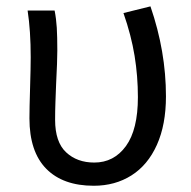

<svg xmlns="http://www.w3.org/2000/svg" viewBox="-20 -576 607 609"><path d="M73.4 -200.6Q73.4 -232.4 75.4 -297.6Q77.4 -362.4 77.4 -394.4Q77.4 -478.2 67.6 -542.6H153.2Q158.4 -516.4 160.1 -488.2Q161.8 -460 161.8 -415.8Q161.8 -383.2 158 -309.8Q156.8 -280.2 155.8 -251.4Q154.8 -222.6 154.8 -196Q154.8 -125.6 189.6 -93Q224.4 -60.4 279 -60.4Q341.4 -60.4 379.4 -112.6Q417.4 -164.8 417.4 -268Q417.4 -334.2 406.9 -398.9Q396.4 -463.6 371.6 -534.6L457.2 -555.8Q506.4 -413.2 506.4 -270.4Q506.4 -180.4 477.6 -116.4Q448.8 -52.4 396.9 -19.6Q345 13.2 277.4 13.2Q179.6 13.2 126.5 -40.9Q73.4 -95 73.4 -200.6Z"/></svg>

Font: 寒蝉端黑体 Light
Style: Regular
Weight: 300
Designer: ChillDuanSans {Warren2060}; 
Source Han Sans {Ryoko NISHIZUKA 西塚涼子 (kana, bopomofo & ideographs); Paul D. Hunt (Latin, G
Foundry: ChillType&Adobe
Version: Version 1.300;Glyphs 3.3 (3306)